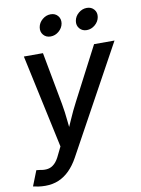

<svg xmlns="http://www.w3.org/2000/svg" viewBox="-114 -818 804 1093"><g transform="rotate(-10 288.5 -271.5)"><path d="M-12.2 198.2 22.5 110.4 43.9 112.8Q68.8 118.2 89.6 114.3Q110.4 110.4 127.7 94Q145 77.6 159.2 45.9L181.2 1L64.9 -539.1H175.3L231.9 -234.9Q240.7 -186 245.1 -137.5Q249.5 -88.9 255.4 -40.5H223.1Q245.1 -88.9 266.1 -137.7Q287.1 -186.5 312.5 -234.9L470.7 -539.1H588.9L250 79.1Q227.1 120.6 198.5 149.2Q169.9 177.7 135.3 192.4Q100.6 207 58.6 207Q36.6 207 17.8 204.1Q-1 201.2 -12.2 198.2ZM444.3 -625Q418.5 -625 402.8 -643.3Q387.2 -661.6 391.6 -687.5Q396 -713.4 417.5 -731.4Q439 -749.5 465.3 -749.5Q491.7 -749.5 507.1 -731.4Q522.5 -713.4 518.1 -687.5Q513.7 -661.6 492.2 -643.3Q470.7 -625 444.3 -625ZM235.4 -625Q209 -625 193.6 -643.3Q178.2 -661.6 182.6 -687.5Q187 -713.4 208.5 -731.4Q230 -749.5 256.3 -749.5Q282.7 -749.5 297.9 -731.4Q313 -713.4 309.1 -687.5Q304.7 -661.6 283.2 -643.3Q261.7 -625 235.4 -625Z"/></g></svg>

Font: Inter 18pt Medium
Style: Italic
Weight: 500
Italic angle: -9.3988°
Designer: Rasmus Andersson
Foundry: rsms
Version: Version 4.001;git-66647c0bb